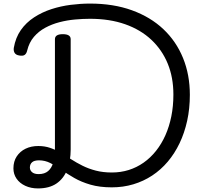

<svg xmlns="http://www.w3.org/2000/svg" viewBox="-20 -1035 1167 1073"><path d="M192 18Q153 18 121.5 3.5Q90 -11 72.5 -36.5Q55 -62 55 -94Q55 -133 73.5 -161Q92 -189 123 -204Q154 -219 194 -219Q230 -219 260.5 -208.5Q291 -198 319.5 -181Q348 -164 377.5 -145Q407 -126 441 -109Q475 -92 515.5 -81.5Q556 -71 605 -71Q655 -71 699.5 -85Q744 -99 782.5 -126Q821 -153 852 -192Q883 -231 904.5 -279.5Q926 -328 937.5 -385Q949 -442 949 -507Q949 -602 917.5 -679Q886 -756 826 -812.5Q766 -869 679.5 -899.5Q593 -930 483 -930Q443 -930 399 -926Q355 -922 312.5 -911Q270 -900 233 -880Q196 -860 169.5 -829Q143 -798 132 -753Q128 -735 117.5 -728Q107 -721 87 -725Q69 -728 62 -739Q55 -750 57 -767Q67 -825 96.5 -867Q126 -909 170.5 -938Q215 -967 267.5 -984Q320 -1001 375.5 -1008Q431 -1015 483 -1015Q614 -1015 717.5 -977.5Q821 -940 893 -872Q965 -804 1003 -710.5Q1041 -617 1041 -505Q1041 -428 1026 -360Q1011 -292 983.5 -234.5Q956 -177 917.5 -131.5Q879 -86 830.5 -54Q782 -22 725 -5Q668 12 605 12Q537 12 485.5 -3Q434 -18 395 -40.5Q356 -63 323.5 -86Q291 -109 261 -124Q231 -139 198 -139Q171 -139 159 -128Q147 -117 147 -99Q147 -83 159.5 -72.5Q172 -62 196 -62Q229 -62 249 -79Q269 -96 278 -128Q287 -160 287 -204V-816Q287 -830 298 -837Q309 -844 331 -844Q353 -844 364 -837Q375 -830 375 -816V-200Q375 -135 355 -85.5Q335 -36 295 -9Q255 18 192 18Z"/></svg>

Font: Playwrite ES Deco
Style: Regular
Weight: 400
Designer: Veronika Burian, José Scaglione
Foundry: TypeTogether
Version: Version 1.002